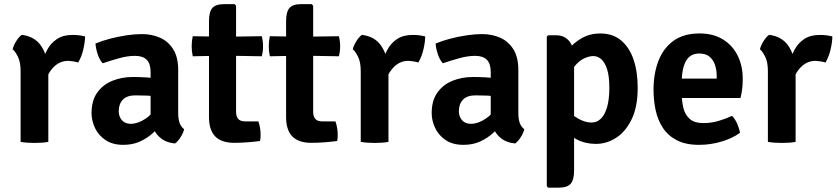

<svg xmlns="http://www.w3.org/2000/svg" viewBox="-20 -668 3942 904"><path d="M380.5 -496.5Q380.5 -472 372.5 -436.5Q364.5 -401 348 -373.5Q336.5 -377.5 325 -379Q313.5 -380.5 302 -381.5Q278 -381.5 259.5 -372Q241 -362.5 227 -346.2Q213 -330 202 -308.5Q191 -287 182.5 -263L166 -284Q168 -322.5 176.2 -361.2Q184.5 -400 201.5 -432.2Q218.5 -464.5 247.8 -484Q277 -503.5 320.5 -503.5Q339 -503.5 352.5 -501.8Q366 -500 380.5 -496.5ZM39.5 -436Q43.5 -453.5 56.2 -474Q69 -494.5 82.5 -504Q142.5 -496.5 172.5 -453.5Q202.5 -410.5 207.5 -343V0Q194 2.5 177 3.8Q160 5 142.5 5Q125.5 5 108.2 3.8Q91 2.5 77 0V-332.5Q77 -375 64.5 -400.5Q52 -426 39.5 -436Z M411 -135.5Q411 -194.5 437.8 -232Q464.5 -269.5 508.8 -287.5Q553 -305.5 606 -305.5Q631 -305.5 665.8 -303.8Q700.5 -302 729.5 -295.5V-211Q705.5 -216.5 673.8 -217.8Q642 -219 617.5 -219Q578 -219 558.5 -198.8Q539 -178.5 539 -144.5Q539 -119 554 -102Q569 -85 595.5 -85Q628.5 -85 664.2 -108.5Q700 -132 724.5 -175L743.5 -86Q724.5 -64 699 -40.8Q673.5 -17.5 639.2 -1.8Q605 14 560.5 14Q510 14 476.8 -8.5Q443.5 -31 427.2 -65.5Q411 -100 411 -135.5ZM847 -59.5Q843 -42 830.2 -22Q817.5 -2 804 7.5Q766 4 741.5 -14Q717 -32 704.8 -57.8Q692.5 -83.5 689 -110V-329.5Q689 -368.5 670.5 -386.8Q652 -405 616 -405Q581 -405 542 -394.2Q503 -383.5 463.5 -370Q449 -386 440.2 -412Q431.5 -438 429.5 -463Q460.5 -476 498.8 -486Q537 -496 576.2 -501.8Q615.5 -507.5 648.5 -507.5Q695 -507.5 733.5 -490.5Q772 -473.5 795.5 -436.2Q819 -399 819 -338.5V-134.5Q819 -110 825 -91Q831 -72 847 -59.5Z M964 -568Q964 -611.5 979.5 -630Q995 -648.5 1034.5 -648.5H1084.5L1091.5 -641.5V-141.5Q1091.5 -120.5 1101.2 -108.5Q1111 -96.5 1134.5 -96.5H1196.5Q1207 -66 1207 -33Q1207 -26 1206.5 -18.2Q1206 -10.5 1204 -4Q1177.5 -0.5 1145.2 2Q1113 4.5 1083 4.5Q1023.5 4.5 993.8 -25.2Q964 -55 964 -117ZM1212.5 -497.5Q1218.5 -474.5 1218.5 -451Q1218.5 -425 1212.5 -403L1037 -406L887.5 -403Q882.5 -426 882.5 -451Q882.5 -473.5 887.5 -497.5L1040 -495Z M1327 -568Q1327 -611.5 1342.5 -630Q1358 -648.5 1397.5 -648.5H1447.5L1454.5 -641.5V-141.5Q1454.5 -120.5 1464.2 -108.5Q1474 -96.5 1497.5 -96.5H1559.5Q1570 -66 1570 -33Q1570 -26 1569.5 -18.2Q1569 -10.5 1567 -4Q1540.5 -0.5 1508.2 2Q1476 4.5 1446 4.5Q1386.5 4.5 1356.8 -25.2Q1327 -55 1327 -117ZM1575.5 -497.5Q1581.5 -474.5 1581.5 -451Q1581.5 -425 1575.5 -403L1400 -406L1250.5 -403Q1245.5 -426 1245.5 -451Q1245.5 -473.5 1250.5 -497.5L1403 -495Z M1982 -496.5Q1982 -472 1974 -436.5Q1966 -401 1949.5 -373.5Q1938 -377.5 1926.5 -379Q1915 -380.5 1903.5 -381.5Q1879.5 -381.5 1861 -372Q1842.5 -362.5 1828.5 -346.2Q1814.5 -330 1803.5 -308.5Q1792.5 -287 1784 -263L1767.5 -284Q1769.5 -322.5 1777.8 -361.2Q1786 -400 1803 -432.2Q1820 -464.5 1849.2 -484Q1878.5 -503.5 1922 -503.5Q1940.5 -503.5 1954 -501.8Q1967.5 -500 1982 -496.5ZM1641 -436Q1645 -453.5 1657.8 -474Q1670.5 -494.5 1684 -504Q1744 -496.5 1774 -453.5Q1804 -410.5 1809 -343V0Q1795.5 2.5 1778.5 3.8Q1761.5 5 1744 5Q1727 5 1709.8 3.8Q1692.5 2.5 1678.5 0V-332.5Q1678.5 -375 1666 -400.5Q1653.5 -426 1641 -436Z M2012.5 -135.5Q2012.5 -194.5 2039.2 -232Q2066 -269.5 2110.2 -287.5Q2154.5 -305.5 2207.5 -305.5Q2232.5 -305.5 2267.2 -303.8Q2302 -302 2331 -295.5V-211Q2307 -216.5 2275.2 -217.8Q2243.5 -219 2219 -219Q2179.5 -219 2160 -198.8Q2140.5 -178.5 2140.5 -144.5Q2140.5 -119 2155.5 -102Q2170.5 -85 2197 -85Q2230 -85 2265.8 -108.5Q2301.5 -132 2326 -175L2345 -86Q2326 -64 2300.5 -40.8Q2275 -17.5 2240.8 -1.8Q2206.5 14 2162 14Q2111.5 14 2078.2 -8.5Q2045 -31 2028.8 -65.5Q2012.5 -100 2012.5 -135.5ZM2448.5 -59.5Q2444.5 -42 2431.8 -22Q2419 -2 2405.5 7.5Q2367.5 4 2343 -14Q2318.5 -32 2306.2 -57.8Q2294 -83.5 2290.5 -110V-329.5Q2290.5 -368.5 2272 -386.8Q2253.5 -405 2217.5 -405Q2182.5 -405 2143.5 -394.2Q2104.5 -383.5 2065 -370Q2050.5 -386 2041.8 -412Q2033 -438 2031 -463Q2062 -476 2100.2 -486Q2138.5 -496 2177.8 -501.8Q2217 -507.5 2250 -507.5Q2296.5 -507.5 2335 -490.5Q2373.5 -473.5 2397 -436.2Q2420.5 -399 2420.5 -338.5V-134.5Q2420.5 -110 2426.5 -91Q2432.5 -72 2448.5 -59.5Z M2598 -502Q2638.5 -502 2660.8 -473.5Q2683 -445 2683 -395V135Q2683 178.5 2667 197Q2651 215.5 2611.5 215.5H2561L2554.5 209V-495.5L2561 -502ZM2982.5 -254.5Q2982.5 -166.5 2954.8 -108Q2927 -49.5 2882.2 -20Q2837.5 9.5 2786 9.5Q2736 9.5 2695.8 -11.5Q2655.5 -32.5 2622 -55L2640.5 -151.5Q2669.5 -128.5 2702 -109.8Q2734.5 -91 2765 -91Q2791 -91 2809.8 -109.8Q2828.5 -128.5 2838.8 -165.2Q2849 -202 2849 -255Q2849 -308 2838.8 -340.8Q2828.5 -373.5 2811.5 -388.8Q2794.5 -404 2773.5 -404Q2753.5 -404 2729.2 -392.5Q2705 -381 2683.2 -353.2Q2661.5 -325.5 2648 -276L2620 -359Q2627 -396 2653 -430.8Q2679 -465.5 2718.5 -488Q2758 -510.5 2806 -510.5Q2865 -510.5 2904.2 -477.8Q2943.5 -445 2963 -387.5Q2982.5 -330 2982.5 -254.5Z M3140 -206.5V-298H3354.5V-310.5Q3354.5 -339 3346.2 -363Q3338 -387 3320.2 -401.5Q3302.5 -416 3272.5 -416Q3229 -416 3209.2 -379.8Q3189.5 -343.5 3189.5 -275V-235.5Q3189.5 -195 3197.2 -161.5Q3205 -128 3227.2 -108.2Q3249.5 -88.5 3292 -88.5Q3328 -88.5 3361.8 -98.2Q3395.5 -108 3426.5 -122.5Q3441.5 -107.5 3451.2 -85Q3461 -62.5 3464 -42.5Q3427 -16 3375.8 -1Q3324.5 14 3271.5 14Q3208.5 14 3167 -7.5Q3125.5 -29 3101.2 -65.8Q3077 -102.5 3067 -149.2Q3057 -196 3057 -246Q3057 -321 3080 -381Q3103 -441 3151 -475.8Q3199 -510.5 3273.5 -510.5Q3339 -510.5 3384.2 -482.2Q3429.5 -454 3453.2 -406Q3477 -358 3477 -298Q3477 -269 3474.5 -249.2Q3472 -229.5 3466.5 -206.5Z M3899 -496.5Q3899 -472 3891 -436.5Q3883 -401 3866.5 -373.5Q3855 -377.5 3843.5 -379Q3832 -380.5 3820.5 -381.5Q3796.5 -381.5 3778 -372Q3759.5 -362.5 3745.5 -346.2Q3731.5 -330 3720.5 -308.5Q3709.5 -287 3701 -263L3684.5 -284Q3686.5 -322.5 3694.8 -361.2Q3703 -400 3720 -432.2Q3737 -464.5 3766.2 -484Q3795.5 -503.5 3839 -503.5Q3857.5 -503.5 3871 -501.8Q3884.5 -500 3899 -496.5ZM3558 -436Q3562 -453.5 3574.8 -474Q3587.5 -494.5 3601 -504Q3661 -496.5 3691 -453.5Q3721 -410.5 3726 -343V0Q3712.5 2.5 3695.5 3.8Q3678.5 5 3661 5Q3644 5 3626.8 3.8Q3609.5 2.5 3595.5 0V-332.5Q3595.5 -375 3583 -400.5Q3570.5 -426 3558 -436Z"/></svg>

Font: Signika SemiBold
Style: Regular
Weight: 600
Designer: Anna Giedry
Foundry: Anna Giedry
Version: Version 2.001